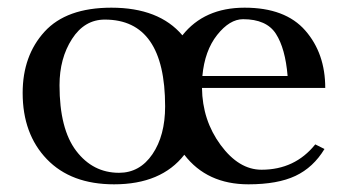

<svg xmlns="http://www.w3.org/2000/svg" viewBox="-20 -470 904 500"><path d="M277 10Q165 10 102 -55.5Q39 -121 39 -228Q39 -325 96 -387.5Q153 -450 270 -450Q394 -450 455 -378Q512 -450 617 -450Q723 -450 775 -390.5Q827 -331 827 -241H506Q507 -157 554.5 -92.5Q602 -28 661 -28Q748 -28 801 -94L825 -82Q796 -34 749.5 -12Q703 10 627 10Q519 10 460 -67Q400 10 277 10ZM135 -248Q135 -134 178.5 -77Q222 -20 290 -20Q344 -20 377 -68.5Q410 -117 410 -193Q410 -419 253 -419Q200 -419 167.5 -368.5Q135 -318 135 -248ZM507 -272H729Q723 -344 698.5 -382Q674 -420 613 -420Q578 -420 545.5 -379Q513 -338 507 -272Z"/></svg>

Font: Judson
Style: Regular
Weight: 400
Version: Version 20110429